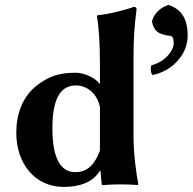

<svg xmlns="http://www.w3.org/2000/svg" viewBox="-20 -725 758 755"><path d="M373 -54H375L380 0C380 2 383 3 389 3C402 1 438 0 453 0C465 0 509 1 522 3L524 0C516 -43 505 -117 505 -192V-500C505 -574 509 -627 517 -688C517 -695 512 -698 506 -698C481 -688 404 -668 363 -665L361 -662C369 -619 373 -550 373 -474V-394C354 -421 308 -439 279 -439C212 -439 176 -426 130 -393C68 -348 44 -275 44 -203C44 -80 119 10 230 10C293 10 346 -8 373 -54ZM373 -133C349 -69 317 -48 276 -48C222 -48 186 -96 186 -221C186 -356 230 -389 278 -389C325 -389 363 -355 373 -303ZM578 -638C587 -600 604 -592 640 -585C655 -585 663 -582 663 -554C663 -530 635 -484 575 -468C571 -456 573 -436 580 -430C649 -443 718 -504 718 -585C718 -660 686 -690 645 -705H640C605 -691 588 -673 578 -643Z"/></svg>

Font: Libertinus Sans
Style: Bold
Weight: 700
Designer: Philipp H. Poll, Khaled Hosny
Foundry: Caleb Maclennan
Version: Version 7.050;RELEASE